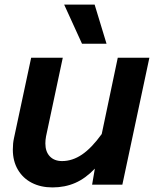

<svg xmlns="http://www.w3.org/2000/svg" viewBox="-20 -806 690 838"><path d="M178 -180Q178 -144 197.5 -123.5Q217 -103 251 -103Q296 -103 338 -131.5Q380 -160 424 -221L494 -554H632L514 0H382L394 -70Q353 -27 308 -7.5Q263 12 209 12Q158 12 119 -8Q80 -28 58 -65.5Q36 -103 36 -153Q36 -181 41 -203L116 -554H254L181 -211Q178 -195 178 -180ZM338 -615 260 -786H393L445 -615Z"/></svg>

Font: Azeret Mono SemiBold
Style: Italic
Weight: 600
Italic angle: -12°
Designer: Martin Vácha
Foundry: Displaay
Version: Version 1.000; Glyphs 3.0.3, build 3074